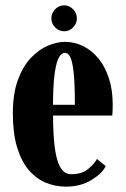

<svg xmlns="http://www.w3.org/2000/svg" viewBox="-20 -688 470 718"><path d="M226.5 10Q185.5 10 149.5 -5.5Q113.5 -21 86.2 -53.8Q59 -86.5 43.5 -138.5Q28 -190.5 28 -263.5Q28 -337.5 46.8 -388.8Q65.5 -440 95.5 -471.5Q125.5 -503 159.2 -517.2Q193 -531.5 223 -531.5Q259 -531.5 291.2 -515.5Q323.5 -499.5 348.2 -469.2Q373 -439 387.2 -395.5Q401.5 -352 401.5 -296.5Q401.5 -286.5 401.2 -276.5Q401 -266.5 400 -256H171V-296H260Q260 -377 255.2 -418.8Q250.5 -460.5 242.2 -475.5Q234 -490.5 223 -490.5Q211.5 -490.5 201.2 -474.8Q191 -459 184.5 -413.5Q178 -368 178 -278Q178 -210 182 -163.5Q186 -117 194.5 -89Q203 -61 215.8 -48.8Q228.5 -36.5 246.5 -36.5Q285 -36.5 308.5 -55.2Q332 -74 342.5 -93.5L375.5 -67Q362.5 -39.5 321.8 -14.8Q281 10 226.5 10ZM220.5 -571Q200.5 -571 186.2 -585.5Q172 -600 172 -619Q172 -639 186.2 -653.5Q200.5 -668 220.5 -668Q239 -668 253.2 -653.5Q267.5 -639 267.5 -619Q267.5 -600 253.2 -585.5Q239 -571 220.5 -571Z"/></svg>

Font: Imbue Thin 10pt Black
Style: Regular
Weight: 900
Version: Version 1.102